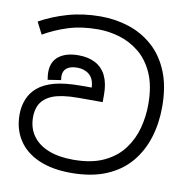

<svg xmlns="http://www.w3.org/2000/svg" viewBox="-91 -923 993 1021"><g transform="rotate(10 406.0 -412.5)"><path d="M358 11Q257 11 184.5 -20.5Q112 -52 74 -110.5Q36 -169 36 -248Q36 -292 51.5 -330.5Q67 -369 99 -396Q133 -425 189 -440Q245 -455 333 -455H389Q387 -502 361 -524Q335 -546 296 -546Q259 -546 239.5 -531Q220 -516 220 -487Q220 -482 220.5 -476.5Q221 -471 222 -466L151 -455Q150 -463 148.5 -473Q147 -483 147 -496Q147 -553 185.5 -582.5Q224 -612 291 -612Q345 -612 383 -591.5Q421 -571 440.5 -530.5Q460 -490 460 -430V-389H330Q282 -389 248 -384Q214 -379 191 -370Q168 -361 151 -347Q128 -328 118.5 -302.5Q109 -277 109 -246Q109 -188 139 -146Q169 -104 224.5 -82Q280 -60 358 -60Q457 -60 523.5 -91.5Q590 -123 629 -175.5Q668 -228 684.5 -291Q701 -354 701 -418Q701 -519 671 -586Q641 -653 592 -692.5Q543 -732 485 -749Q427 -766 371 -766Q281 -766 210.5 -744Q140 -722 78 -686L45 -751Q113 -789 195 -812.5Q277 -836 372 -836Q451 -836 523.5 -812.5Q596 -789 653 -739Q710 -689 743 -609.5Q776 -530 776 -418Q776 -330 752 -252.5Q728 -175 678 -115.5Q628 -56 548.5 -22.5Q469 11 358 11Z"/></g></svg>

Font: usinhala15
Style: Book
Weight: 400
Designer: Jelle Bosma - Monotype Design Team
Foundry: Monotype Imaging Inc.
Version: Version 2.003